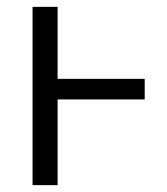

<svg xmlns="http://www.w3.org/2000/svg" viewBox="-20 -540 487 560"><path d="M402 -310V-250H148V0H75V-520H148V-310Z"/></svg>

Font: M PLUS 1p
Style: Regular
Weight: 400
Version: Version 1.062